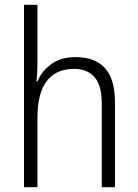

<svg xmlns="http://www.w3.org/2000/svg" viewBox="-20 -780 576 800"><path d="M136 -517Q136 -496 135 -478Q134 -460 132 -441H136Q154 -484 194 -513Q234 -542 295 -542Q376 -542 417.5 -496Q459 -450 459 -354V0H404V-348Q404 -424 374 -458.5Q344 -493 288 -493Q214 -493 175 -442.5Q136 -392 136 -289V0H80V-760H136Z"/></svg>

Font: Noto Sans Myanmar UI SemiCondensed Light
Style: Regular
Weight: 300
Width: 4
Designer: Monotype Design Team
Foundry: Monotype Imaging Inc.
Version: Version 2.103; ttfautohint (v1.8.4.7-5d5b)